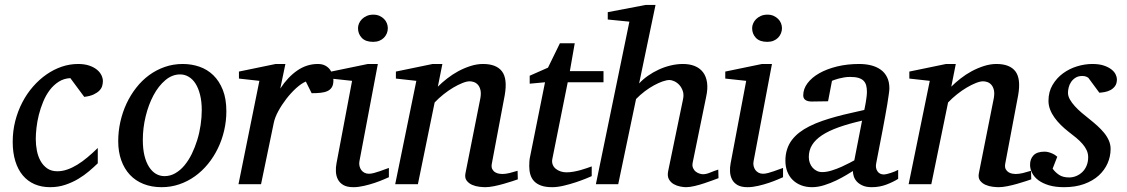

<svg xmlns="http://www.w3.org/2000/svg" viewBox="-20 -757 4631 789"><path d="M402.8 -423.8Q402.8 -414.1 399.9 -403.8Q397 -393.6 388.4 -384.8Q379.9 -376 365 -368.9Q350.1 -361.8 326.2 -358.9L269 -436Q242.2 -434.6 221.2 -421.1Q200.2 -407.7 184.3 -386.7Q168.5 -365.7 157.5 -339.1Q146.5 -312.5 139.6 -285.2Q132.8 -257.8 129.9 -231.9Q127 -206.1 127 -186Q127 -161.6 131.6 -137.9Q136.2 -114.3 146.7 -95.5Q157.2 -76.7 174.1 -64.9Q190.9 -53.2 215.8 -53.2Q235.8 -53.2 256.3 -60.3Q276.9 -67.4 297.6 -80.1Q318.4 -92.8 339.4 -110.4Q360.4 -127.9 381.8 -148.9V-85.9Q366.2 -70.8 346.2 -53.7Q326.2 -36.6 301.8 -22Q277.3 -7.3 248.3 2.4Q219.2 12.2 186 12.2Q150.4 12.2 121.8 -0.2Q93.3 -12.7 73.5 -36.4Q53.7 -60.1 43 -94.7Q32.2 -129.4 32.2 -173.8Q32.2 -218.8 42.7 -259.8Q53.2 -300.8 71.8 -336.4Q90.3 -372.1 115.7 -401.1Q141.1 -430.2 170.9 -450.9Q200.7 -471.7 233.6 -482.9Q266.6 -494.1 300.8 -494.1Q327.6 -494.1 347.2 -487.3Q366.7 -480.5 378.9 -470.2Q391.1 -460 397 -447.5Q402.8 -435.1 402.8 -423.8Z M809.1 -304.2Q809.1 -339.8 802.2 -367.2Q795.4 -394.5 783.7 -413.1Q772 -431.6 755.6 -441.4Q739.3 -451.2 720.2 -451.2Q687.5 -451.2 659.4 -427.5Q631.3 -403.8 610.8 -365.5Q590.3 -327.1 578.6 -279.1Q566.9 -231 566.9 -182.1Q566.9 -145 573.7 -117.2Q580.6 -89.4 592.8 -70.6Q605 -51.8 621.1 -42.5Q637.2 -33.2 656.2 -33.2Q679.7 -33.2 700.4 -45.2Q721.2 -57.1 738 -77.4Q754.9 -97.7 768.1 -124.5Q781.2 -151.4 790.5 -181.4Q799.8 -211.4 804.4 -243.2Q809.1 -274.9 809.1 -304.2ZM910.2 -299.8Q910.2 -259.3 901.1 -220.5Q892.1 -181.6 875.2 -147Q858.4 -112.3 834.7 -83.3Q811 -54.2 781.5 -33Q752 -11.7 717.3 0.2Q682.6 12.2 644 12.2Q603 12.2 569.8 -1Q536.6 -14.2 513.7 -38.8Q490.7 -63.5 478.3 -98.4Q465.8 -133.3 465.8 -176.8Q465.8 -217.3 474.6 -256.6Q483.4 -295.9 499.8 -331.1Q516.1 -366.2 539.6 -396.2Q563 -426.3 592.5 -448Q622.1 -469.7 657 -481.9Q691.9 -494.1 731 -494.1Q767.1 -494.1 799.6 -482.9Q832 -471.7 856.7 -447.8Q881.3 -423.8 895.8 -387.2Q910.2 -350.6 910.2 -299.8Z M1350.1 -426.8Q1350.1 -409.2 1343.8 -398.7Q1337.4 -388.2 1325.7 -382.8Q1314 -377.4 1297.6 -375.7Q1281.2 -374 1260.7 -374L1236.8 -421.9Q1218.3 -414.1 1197 -394.8Q1175.8 -375.5 1156.7 -350.8Q1137.7 -326.2 1123.5 -300Q1109.4 -273.9 1105 -252L1052.7 0H960L1045.9 -424.8L961.9 -434.1V-462.9L1112.8 -494.1H1152.8L1131.8 -393.1Q1162.6 -440.4 1201.7 -467.3Q1240.7 -494.1 1286.1 -494.1Q1304.2 -494.1 1316.4 -487.5Q1328.6 -481 1336.2 -470.7Q1343.8 -460.4 1346.9 -448.7Q1350.1 -437 1350.1 -426.8Z M1578.1 -28.8Q1572.3 -26.4 1556.6 -19.5Q1541 -12.7 1520 -5.6Q1499 1.5 1475.8 6.8Q1452.6 12.2 1432.1 12.2Q1406.2 12.2 1391.1 3.4Q1376 -5.4 1368.7 -19.5Q1361.3 -33.7 1360.4 -51.3Q1359.4 -68.8 1362.8 -85.9L1426.8 -424.8L1340.8 -434.1V-462.9L1491.7 -494.1H1532.7L1457 -94.2Q1455.1 -84 1457.3 -74.7Q1459.5 -65.4 1464.6 -58.3Q1469.7 -51.3 1477.8 -47.1Q1485.8 -43 1496.1 -43Q1504.9 -43 1516.8 -46.1Q1528.8 -49.3 1540.8 -53.5Q1552.7 -57.6 1563 -61.5Q1573.2 -65.4 1578.1 -66.9ZM1573.7 -641.1Q1573.7 -629.9 1569.6 -619.9Q1565.4 -609.9 1557.9 -602.1Q1550.3 -594.2 1539.1 -589.6Q1527.8 -585 1513.2 -585Q1482.4 -585 1466.8 -601.3Q1451.2 -617.7 1451.2 -641.1Q1451.2 -650.9 1455.3 -660.6Q1459.5 -670.4 1467.5 -678.5Q1475.6 -686.5 1487.3 -691.7Q1499 -696.8 1514.2 -696.8Q1528.3 -696.8 1539.3 -691.9Q1550.3 -687 1558.1 -679.2Q1565.9 -671.4 1569.8 -661.4Q1573.7 -651.4 1573.7 -641.1Z M2107.9 -20Q2101.6 -17.6 2085.7 -12.5Q2069.8 -7.3 2050.3 -1.7Q2030.8 3.9 2010.3 8.1Q1989.7 12.2 1974.1 12.2Q1965.3 12.2 1950 10.5Q1934.6 8.8 1920.4 2.7Q1906.2 -3.4 1897.5 -15.1Q1888.7 -26.9 1893.1 -46.9L1954.1 -354Q1957.5 -374 1954.3 -387.2Q1951.2 -400.4 1944.1 -408.4Q1937 -416.5 1927.7 -419.7Q1918.5 -422.9 1910.2 -422.9Q1897.9 -422.9 1880.1 -415.8Q1862.3 -408.7 1842.5 -397Q1822.8 -385.3 1802.7 -369.4Q1782.7 -353.5 1766.1 -335.9L1697.3 0H1604L1690.9 -424.8L1606.9 -434.1V-462.9L1757.8 -494.1H1797.9L1779.3 -400.9Q1795.9 -417.5 1817.4 -434.3Q1838.9 -451.2 1863.3 -464.4Q1887.7 -477.5 1913.8 -485.8Q1939.9 -494.1 1964.8 -494.1Q2019.5 -494.1 2042.7 -463.9Q2065.9 -433.6 2054.2 -366.2L2001 -84Q1998.5 -69.8 2003.2 -61.5Q2007.8 -53.2 2015.4 -48.8Q2022.9 -44.4 2031.2 -43.2Q2039.6 -42 2043.9 -42Q2057.6 -42 2073.7 -45.9Q2089.8 -49.8 2106.9 -55.2Z M2313 -418.9 2250 -105Q2247.1 -91.8 2251 -81.3Q2254.9 -70.8 2263.4 -63.7Q2272 -56.6 2283.4 -52.7Q2294.9 -48.8 2307.6 -48.8Q2321.8 -48.8 2336.9 -51.5Q2352.1 -54.2 2366 -58.1Q2379.9 -62 2391.8 -66.2Q2403.8 -70.3 2411.6 -73.2V-33.2Q2405.3 -30.3 2387.2 -22.9Q2369.1 -15.6 2345.7 -7.8Q2322.3 0 2296.4 6.1Q2270.5 12.2 2249 12.2Q2221.7 12.2 2203.6 5.6Q2185.5 -1 2174.8 -12.5Q2164.1 -23.9 2159.4 -39.8Q2154.8 -55.7 2154.8 -74.2Q2154.8 -84 2155.5 -94.2Q2156.2 -104.5 2158.7 -115.2L2219.7 -418.9L2156.7 -413.1V-445.8L2231.9 -479L2280.8 -579.1H2341.8L2321.8 -464.8H2460V-418.9Z M2932.6 -24.9Q2926.3 -22.5 2910.4 -16.6Q2894.5 -10.7 2875 -4.2Q2855.5 2.4 2835 7.3Q2814.5 12.2 2798.8 12.2Q2789.6 12.2 2775.4 9.5Q2761.2 6.8 2748.8 -0.2Q2736.3 -7.3 2729 -20Q2721.7 -32.7 2725.6 -53.2L2786.6 -348.1Q2791 -367.7 2785.9 -382.8Q2780.8 -397.9 2771.5 -408Q2762.2 -418 2751 -423.1Q2739.7 -428.2 2731.4 -428.2Q2719.7 -428.2 2702.9 -422.4Q2686 -416.5 2667.2 -406.2Q2648.4 -396 2629.4 -381.6Q2610.4 -367.2 2593.8 -350.1L2520.5 0H2428.7L2566.4 -668L2477.5 -676.8V-707L2633.8 -736.8H2673.8L2606.4 -414.1Q2621.6 -430.7 2642.3 -445.3Q2663.1 -460 2686.8 -470.9Q2710.4 -481.9 2736.1 -488Q2761.7 -494.1 2786.6 -494.1Q2814 -494.1 2835 -485.6Q2856 -477.1 2868.9 -460.2Q2881.8 -443.4 2885.5 -418Q2889.2 -392.6 2881.8 -358.9L2826.7 -89.8Q2823.7 -75.7 2828.1 -66.2Q2832.5 -56.6 2840.1 -51Q2847.7 -45.4 2856 -43.2Q2864.3 -41 2868.7 -41Q2882.3 -41 2898.4 -47.9Q2914.6 -54.7 2931.6 -60.1Z M3197.8 -28.8Q3191.9 -26.4 3176.3 -19.5Q3160.6 -12.7 3139.6 -5.6Q3118.7 1.5 3095.5 6.8Q3072.3 12.2 3051.8 12.2Q3025.9 12.2 3010.7 3.4Q2995.6 -5.4 2988.3 -19.5Q2981 -33.7 2980 -51.3Q2979 -68.8 2982.4 -85.9L3046.4 -424.8L2960.4 -434.1V-462.9L3111.3 -494.1H3152.3L3076.7 -94.2Q3074.7 -84 3076.9 -74.7Q3079.1 -65.4 3084.2 -58.3Q3089.4 -51.3 3097.4 -47.1Q3105.5 -43 3115.7 -43Q3124.5 -43 3136.5 -46.1Q3148.4 -49.3 3160.4 -53.5Q3172.4 -57.6 3182.6 -61.5Q3192.9 -65.4 3197.8 -66.9ZM3193.4 -641.1Q3193.4 -629.9 3189.2 -619.9Q3185.1 -609.9 3177.5 -602.1Q3169.9 -594.2 3158.7 -589.6Q3147.5 -585 3132.8 -585Q3102.1 -585 3086.4 -601.3Q3070.8 -617.7 3070.8 -641.1Q3070.8 -650.9 3075 -660.6Q3079.1 -670.4 3087.2 -678.5Q3095.2 -686.5 3106.9 -691.7Q3118.7 -696.8 3133.8 -696.8Q3147.9 -696.8 3158.9 -691.9Q3169.9 -687 3177.7 -679.2Q3185.5 -671.4 3189.5 -661.4Q3193.4 -651.4 3193.4 -641.1Z M3522.5 -261.2Q3467.3 -248.5 3426.3 -233.9Q3385.3 -219.2 3357.9 -201.2Q3330.6 -183.1 3317.1 -161.1Q3303.7 -139.2 3303.7 -111.8Q3303.7 -98.6 3307.9 -87.4Q3312 -76.2 3319.3 -67.9Q3326.7 -59.6 3336.7 -54.7Q3346.7 -49.8 3358.9 -49.8Q3377 -49.8 3397.9 -56.4Q3418.9 -63 3438 -71.5Q3457 -80.1 3471.7 -87.9Q3486.3 -95.7 3490.7 -98.1ZM3670.9 -22Q3650.9 -9.3 3622.6 1.5Q3594.2 12.2 3562.5 12.2Q3540 12.2 3525.1 5.6Q3510.3 -1 3501.2 -10.7Q3492.2 -20.5 3488.5 -32.2Q3484.9 -43.9 3484.9 -54.2Q3476.1 -48.8 3458 -37.8Q3439.9 -26.9 3416.7 -15.6Q3393.6 -4.4 3367.4 3.9Q3341.3 12.2 3316.9 12.2Q3292.5 12.2 3272.2 4.4Q3252 -3.4 3237.5 -17.6Q3223.1 -31.7 3215.3 -51.8Q3207.5 -71.8 3207.5 -96.2Q3207.5 -122.1 3214.4 -143.3Q3221.2 -164.6 3234.1 -181.6Q3247.1 -198.7 3265.1 -212.6Q3283.2 -226.6 3305.7 -237.8Q3332 -251 3359.9 -260.5Q3387.7 -270 3416.3 -277.8Q3444.8 -285.6 3473.9 -292Q3502.9 -298.3 3531.7 -305.2Q3532.2 -308.6 3534.2 -317.1Q3536.1 -325.7 3537.8 -336.4Q3539.6 -347.2 3541 -358.6Q3542.5 -370.1 3542.5 -379.9Q3542.5 -394 3539.6 -405.5Q3536.6 -417 3529.1 -424.8Q3521.5 -432.6 3508.1 -436.8Q3494.6 -440.9 3473.6 -440.9Q3461.4 -440.9 3449.5 -439Q3437.5 -437 3427.2 -434.3Q3417 -431.6 3409.7 -429Q3402.3 -426.3 3398.9 -424.8L3382.8 -340.8L3315.9 -339.8Q3298.8 -339.8 3289.8 -346.2Q3280.8 -352.5 3280.8 -365.2Q3280.8 -391.6 3298.3 -415Q3315.9 -438.5 3346.9 -456.1Q3377.9 -473.6 3419.9 -483.9Q3461.9 -494.1 3510.7 -494.1Q3537.1 -494.1 3559.6 -488.5Q3582 -482.9 3598.9 -470.9Q3615.7 -459 3625.2 -439.9Q3634.8 -420.9 3634.8 -394Q3634.8 -386.2 3632.3 -368.9Q3629.9 -351.6 3626.2 -328.6Q3622.6 -305.7 3617.4 -278.6Q3612.3 -251.5 3607.4 -224.6Q3595.2 -161.6 3580.6 -85.9Q3576.7 -67.4 3585.4 -53.7Q3594.2 -40 3612.8 -40Q3616.2 -40 3624 -41.7Q3631.8 -43.5 3640.6 -46.4Q3649.4 -49.3 3657.7 -52.7Q3666 -56.2 3670.9 -59.1Z M4217.8 -20Q4211.4 -17.6 4195.6 -12.5Q4179.7 -7.3 4160.2 -1.7Q4140.6 3.9 4120.1 8.1Q4099.6 12.2 4084 12.2Q4075.2 12.2 4059.8 10.5Q4044.4 8.8 4030.3 2.7Q4016.1 -3.4 4007.3 -15.1Q3998.5 -26.9 4002.9 -46.9L4064 -354Q4067.4 -374 4064.2 -387.2Q4061 -400.4 4054 -408.4Q4046.9 -416.5 4037.6 -419.7Q4028.3 -422.9 4020 -422.9Q4007.8 -422.9 3990 -415.8Q3972.2 -408.7 3952.4 -397Q3932.6 -385.3 3912.6 -369.4Q3892.6 -353.5 3876 -335.9L3807.1 0H3713.9L3800.8 -424.8L3716.8 -434.1V-462.9L3867.7 -494.1H3907.7L3889.2 -400.9Q3905.8 -417.5 3927.2 -434.3Q3948.7 -451.2 3973.1 -464.4Q3997.6 -477.5 4023.7 -485.8Q4049.8 -494.1 4074.7 -494.1Q4129.4 -494.1 4152.6 -463.9Q4175.8 -433.6 4164.1 -366.2L4110.8 -84Q4108.4 -69.8 4113 -61.5Q4117.7 -53.2 4125.2 -48.8Q4132.8 -44.4 4141.1 -43.2Q4149.4 -42 4153.8 -42Q4167.5 -42 4183.6 -45.9Q4199.7 -49.8 4216.8 -55.2Z M4569.8 -431.2Q4569.8 -413.6 4562 -403.1Q4554.2 -392.6 4543 -386.7Q4531.7 -380.9 4519.3 -378.7Q4506.8 -376.5 4497.6 -376L4452.6 -437Q4449.7 -439.5 4443.4 -442.1Q4437 -444.8 4427.7 -444.8Q4411.1 -444.8 4399.9 -437.7Q4388.7 -430.7 4381.6 -420.2Q4374.5 -409.7 4371.6 -397.7Q4368.7 -385.7 4368.7 -376Q4368.7 -362.3 4376.5 -348.4Q4384.3 -334.5 4397 -320.6Q4409.7 -306.6 4425.5 -293.2Q4441.4 -279.8 4457.5 -267.1Q4474.1 -253.9 4489.5 -240Q4504.9 -226.1 4517.1 -211.2Q4529.3 -196.3 4536.6 -179.7Q4543.9 -163.1 4543.9 -145Q4543.9 -114.3 4531.5 -85.9Q4519 -57.6 4494.9 -35.6Q4470.7 -13.7 4434.8 -0.7Q4398.9 12.2 4352.5 12.2Q4316.4 12.2 4290 4.2Q4263.7 -3.9 4246.6 -16.8Q4229.5 -29.8 4221.2 -46.4Q4212.9 -63 4212.9 -80.1Q4212.9 -104 4227.3 -118.9Q4241.7 -133.8 4272.5 -133.8Q4281.7 -133.8 4290 -131.3Q4298.3 -128.9 4305.2 -125.7Q4312 -122.6 4317.1 -118.9Q4322.3 -115.2 4324.7 -112.8L4305.7 -64Q4316.4 -48.8 4332.3 -38.3Q4348.1 -27.8 4373.5 -27.8Q4388.7 -27.8 4402.8 -33.7Q4417 -39.6 4428 -50.3Q4439 -61 4445.3 -76.4Q4451.7 -91.8 4451.7 -110.8Q4451.7 -126 4445.6 -139.4Q4439.5 -152.8 4428.5 -165.5Q4417.5 -178.2 4402.6 -190.7Q4387.7 -203.1 4369.6 -216.8Q4354 -229 4339.6 -243.2Q4325.2 -257.3 4313.7 -273.2Q4302.2 -289.1 4295.4 -306.6Q4288.6 -324.2 4288.6 -342.8Q4288.6 -379.4 4305.2 -407.7Q4321.8 -436 4347.9 -455.3Q4374 -474.6 4406 -484.4Q4438 -494.1 4468.8 -494.1Q4497.1 -494.1 4516.4 -487.5Q4535.6 -481 4547.6 -471.4Q4559.6 -461.9 4564.7 -450.9Q4569.8 -439.9 4569.8 -431.2Z"/></svg>

Font: Charis SIL Phon
Style: Italic
Weight: 400
Italic angle: -11°
Foundry: SIL International
Version: Version 5.000